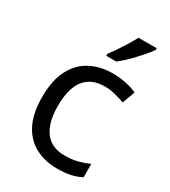

<svg xmlns="http://www.w3.org/2000/svg" viewBox="-189 -861 858 967"><g transform="rotate(30 240.0 -378.0)"><path d="M300 10Q229 10 173.5 -19Q118 -48 86.5 -109Q55 -170 55 -265Q55 -364 88 -426Q121 -488 177.5 -517Q234 -546 306 -546Q347 -546 385 -537.5Q423 -529 447 -517L420 -444Q396 -453 364 -461Q332 -469 304 -469Q146 -469 146 -266Q146 -169 184.5 -117.5Q223 -66 299 -66Q343 -66 376.5 -75Q410 -84 438 -97V-19Q411 -5 378.5 2.5Q346 10 300 10ZM432 -756Q420 -738 395 -709.5Q370 -681 341.5 -652.5Q313 -624 289 -606H231V-618Q246 -637 263.5 -663Q281 -689 298 -716.5Q315 -744 326 -766H432Z"/></g></svg>

Font: Noto Sans Kharoshthi
Style: Regular
Weight: 400
Designer: Monotype Design Team
Foundry: Monotype Imaging Inc.
Version: Version 2.004; ttfautohint (v1.8.4.7-5d5b)